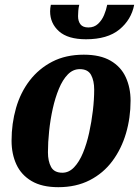

<svg xmlns="http://www.w3.org/2000/svg" viewBox="-20 -757 578 797"><path d="M222 20Q154 20 111 -5.5Q68 -31 48 -74.5Q28 -118 28 -173Q28 -244 46.5 -308.5Q65 -373 103 -422.5Q141 -472 197 -501Q253 -530 328 -530Q396 -530 439 -505Q482 -480 502 -436.5Q522 -393 522 -339Q522 -268 503 -203.5Q484 -139 446.5 -88.5Q409 -38 352.5 -9Q296 20 222 20ZM239 -40Q266 -40 287.5 -62.5Q309 -85 324.5 -122.5Q340 -160 350 -205.5Q360 -251 365.5 -297.5Q371 -344 371 -385Q371 -422 358 -446Q345 -470 311 -470Q283 -470 261.5 -448Q240 -426 224.5 -388.5Q209 -351 199 -306Q189 -261 184 -213.5Q179 -166 179 -125Q179 -88 192 -64Q205 -40 239 -40ZM337 -594Q262 -594 225 -627Q188 -660 188 -710Q188 -722 191 -737H309Q306 -725 305 -712.5Q304 -700 304 -690Q304 -669 314 -656Q324 -643 347 -643Q371 -643 387 -658Q403 -673 412 -694.5Q421 -716 425 -737H537Q525 -675 475.5 -634.5Q426 -594 337 -594Z"/></svg>

Font: Sansita Swashed SemiBold
Style: Regular
Weight: 600
Designer: Pablo Cosgaya
Foundry: Omnibus-Type
Version: Version 1.003; ttfautohint (v1.8.3)